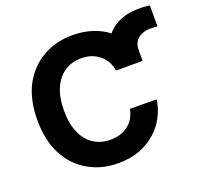

<svg xmlns="http://www.w3.org/2000/svg" viewBox="-130 -897 1107 1054"><g transform="rotate(-20 423.5 -369.5)"><path d="M705.1 -472.7Q668 -472.7 557.6 -472.7Q557.6 -493.2 557.6 -553.7Q557.6 -617.2 586.9 -660.2Q617.2 -704.1 667 -726.6Q715.8 -749 774.4 -749Q793 -749 809.6 -749Q827.1 -748 846.7 -745.1Q846.7 -704.1 846.7 -623Q837.9 -623 825.2 -624Q811.5 -625 803.7 -625Q780.3 -625 757.8 -616.2Q735.4 -608.4 719.7 -587.9Q705.1 -568.4 705.1 -534.2Q705.1 -513.7 705.1 -472.7ZM705.1 -472.7Q666 -472.7 549.8 -472.7Q544.9 -502.9 532.2 -526.4Q518.6 -549.8 498 -566.4Q477.5 -583 451.2 -592.8Q423.8 -601.6 392.6 -601.6Q335.9 -601.6 293.9 -573.2Q252.9 -545.9 229.5 -492.2Q206.1 -439.5 206.1 -363.3Q206.1 -286.1 229.5 -233.4Q252.9 -179.7 294.9 -153.3Q336.9 -126 391.6 -126Q422.9 -126 449.2 -133.8Q475.6 -142.6 496.1 -158.2Q516.6 -173.8 530.3 -196.3Q543.9 -219.7 549.8 -249Q601.6 -248 705.1 -248Q699.2 -198.2 674.8 -151.4Q651.4 -105.5 610.4 -68.4Q570.3 -32.2 514.6 -10.7Q459 9.8 389.6 9.8Q292 9.8 215.8 -34.2Q138.7 -78.1 94.7 -161.1Q50.8 -245.1 50.8 -363.3Q50.8 -482.4 94.7 -566.4Q139.6 -649.4 216.8 -693.4Q293 -737.3 389.6 -737.3Q452.1 -737.3 506.8 -719.7Q560.5 -702.1 602.5 -668Q644.5 -633.8 670.9 -585Q697.3 -536.1 705.1 -472.7Z"/></g></svg>

Font: DeepSea
Style: Bold
Weight: 700
Designer: Stem
Version: Version 3.019;git-0a5106e0b